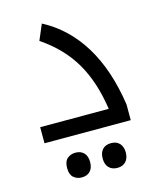

<svg xmlns="http://www.w3.org/2000/svg" viewBox="-112 -624 734 901"><g transform="rotate(-15 254.5 -173.0)"><path d="M44.9 -78.1H377.9Q358.4 -212.4 303.2 -306.9Q248 -401.4 146 -470.2L178.2 -545.9Q293.5 -485.8 366 -367.7Q438.5 -249.5 463.9 -76.2V0H44.9ZM173.3 200.2Q149.9 200.2 133.5 186Q117.2 171.9 117.2 140.1Q117.2 108.4 133.5 94.2Q149.9 80.1 173.3 80.1Q198.7 80.1 213.9 95.5Q229 110.8 229 140.1Q229 168.9 214.1 184.6Q199.2 200.2 173.3 200.2ZM346.2 200.2Q320.3 200.2 305.2 184.6Q290 168.9 290 140.1Q290 111.3 304.9 95.7Q319.8 80.1 346.2 80.1Q373 80.1 387.7 96.4Q402.3 112.8 402.3 140.1Q402.3 167.5 387.7 183.8Q373 200.2 346.2 200.2Z"/></g></svg>

Font: Noto Kufi Arabic
Style: Regular
Weight: 400
Designer: Monotype Design team
Foundry: Monotype Imaging Inc.
Version: Version 1.02